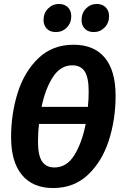

<svg xmlns="http://www.w3.org/2000/svg" viewBox="-20 -934 617 970"><path d="M564 -450Q564 -331 530 -225Q496 -119 425 -51.5Q354 16 248 16Q146 16 91 -50Q36 -116 36 -241Q36 -359 69.5 -465.5Q103 -572 174 -640Q245 -708 352 -708Q455 -708 509.5 -642.5Q564 -577 564 -450ZM190 -394H424Q428 -431 428 -473Q428 -542 408 -573Q388 -604 345 -604Q286 -604 247.5 -545Q209 -486 190 -394ZM413 -308H177Q172 -268 172 -218Q172 -149 192.5 -118.5Q213 -88 255 -88Q317 -88 355.5 -150Q394 -212 413 -308ZM200 -833Q200 -868 223 -891Q246 -914 277 -914Q306 -914 323 -897Q340 -880 340 -852Q340 -818 317.5 -795Q295 -772 262 -772Q233 -772 216.5 -789Q200 -806 200 -833ZM392 -833Q392 -868 414.5 -891Q437 -914 469 -914Q497 -914 514 -897Q531 -880 531 -852Q531 -818 508.5 -795Q486 -772 454 -772Q425 -772 408.5 -789Q392 -806 392 -833Z"/></svg>

Font: Fira Sans Compressed SemiBold
Style: Italic
Weight: 600
Width: 1
Italic angle: -8°
Designer: bBox Type GmbH & Carrois Corporate GbR & Edenspiekermann AG
Foundry: bBox Type GmbH & Carrois Corporate GbR & Edenspiekermann AG
Version: Version 4.301